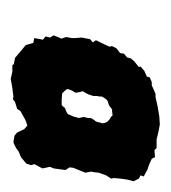

<svg xmlns="http://www.w3.org/2000/svg" viewBox="0 -747 318 358"><g transform="rotate(90 159.0 -568.0)"><path d="M160 -434 144 -432 127 -429 114 -432H102L99 -435L88 -437L82 -442L75 -448L64 -457L60 -471L51 -473L54 -489L48 -494L50 -502L46 -509L52 -524L49 -532L51 -543V-549L50 -561L53 -577L59 -582L55 -588L60 -598L67 -613L66 -618L70 -626L79 -633L80 -640L87 -646L89 -653L94 -659L105 -668L104 -671L112 -678L123 -683L124 -688L133 -692H139L155 -699H161L179 -703L197 -706L212 -707L223 -705L236 -702L239 -701H247H256L260 -697L273 -698L276 -692L287 -687L296 -684L309 -677L307 -671L313 -668L318 -658L315 -647L313 -633L312 -621L313 -616L307 -607L302 -593L301 -584L300 -579L302 -568L293 -546L292 -539L297 -531L294 -509L291 -502L293 -493L294 -488L286 -473L288 -467L285 -458L279 -453L273 -448L263 -444L256 -439L248 -435L245 -434L233 -436L227 -441L221 -454L214 -460L211 -459L203 -456L187 -447L183 -441L170 -437L165 -433ZM165 -524H176L179 -527L181 -530L189 -533L193 -536L195 -541L197 -545L198 -549L200 -556L199 -561L198 -565L200 -573V-578L202 -582L204 -585L206 -587L208 -592V-594L210 -600L209 -605L207 -609L203 -613L198 -616L195 -619L188 -618H184L180 -615L176 -612L169 -610L166 -608L163 -604L160 -599V-595L159 -590V-587V-583L157 -577L156 -574L153 -568L150 -563L151 -560L152 -556L153 -550L150 -545L147 -539L146 -534L150 -529L152 -527L154 -525Z"/></g></svg>

Font: Winky Rough Black
Style: Italic
Weight: 900
Italic angle: -8.97852°
Designer: Simon Atzbach
Foundry: typofactur
Version: Version 1.206; ttfautohint (v1.8.4.7-5d5b)